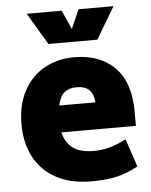

<svg xmlns="http://www.w3.org/2000/svg" viewBox="-57 -856 723 919"><g transform="rotate(-5 305.0 -396.0)"><path d="M35 0ZM369 -127Q408 -127 443.5 -136.5Q479 -146 525 -169L570 -35Q518 -6 467 5.5Q416 17 345 17Q246 17 176.5 -20.5Q107 -58 71 -126Q35 -194 35 -284Q35 -378 72 -445.5Q109 -513 172 -547.5Q235 -582 313 -582Q438 -582 509 -509.5Q580 -437 580 -298V-229H222Q233 -181 267.5 -154Q302 -127 369 -127ZM223 -358H397Q393 -400 372.5 -419Q352 -438 313 -438Q277 -438 254.5 -420Q232 -402 223 -358ZM523 -809 432 -656H197L106 -809H274L315 -718L355 -809Z"/></g></svg>

Font: Biryani Heavy
Style: Regular
Weight: 900
Designer: Dan Reynolds and Mathieu Réguer
Foundry: Dan Reynolds and Mathieu Réguer
Version: Version 1.003; ttfautohint (v1.1) -l 5 -r 5 -G 72 -x 0 -D la